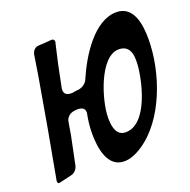

<svg xmlns="http://www.w3.org/2000/svg" viewBox="-130 -866 984 994"><g transform="rotate(-20 361.5 -369.0)"><path d="M345 -469C337 -447 314 -430 286 -428L287 -429L257 -424H251C226 -424 213 -435 213 -456C213 -459 213 -463 214 -468V-467C222 -508 231 -549 239 -590L263 -695C264 -698 265 -701 265 -704C265 -712 260 -719 252 -719H247C223 -717 199 -715 175 -714C157 -713 143 -698 139 -677L122 -569C91 -387 60 -211 26 -30C25 -27 25 -24 25 -22C25 -14 28 -9 32 -9C34 -9 37 -10 40 -10C61 -15 83 -20 104 -25C124 -29 140 -46 144 -68L176 -223C179 -241 182 -260 185 -278C186 -282 187 -285 187 -290C191 -314 211 -332 239 -334L248 -335H253C280 -335 293 -325 293 -303C293 -300 292 -296 291 -292C285 -260 281 -227 281 -190C281 -110 298 1 390 1C420 1 454 -11 491 -36C641 -135 723 -367 723 -552C723 -626 711 -739 613 -739C491 -739 393 -581 345 -469ZM448 -138C399 -138 387 -186 387 -235V-241C387 -332 454 -554 559 -554C610 -554 625 -516 625 -474V-454C621 -370 572 -138 448 -138Z"/></g></svg>

Font: Bangerz
Style: Regular
Weight: 400
Designer: vernon adams
Foundry: Vernon Adams
Version: Version 2.10;December 28, 2023;FontCreator 13.0.0.2683 64-bi